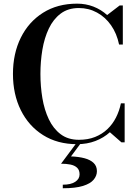

<svg xmlns="http://www.w3.org/2000/svg" viewBox="-20 -780 761 1052"><path d="M402.5 10Q295 10 216 -39.8Q137 -89.5 94 -176.5Q51 -263.5 51 -375Q51 -486.5 94 -573.5Q137 -660.5 216 -710.2Q295 -760 402.5 -760Q450 -760 492 -743.8Q534 -727.5 567 -697.5L635.5 -750H653V-536H632.5Q620 -596.5 588.5 -641.5Q557 -686.5 511.5 -711.2Q466 -736 412.5 -736Q353 -736 312.5 -705.5Q272 -675 247.5 -623.5Q223 -572 212.2 -507.5Q201.5 -443 201.5 -375Q201.5 -307 212.2 -242.5Q223 -178 247.5 -126.5Q272 -75 312.5 -44.5Q353 -14 412.5 -14Q462 -14 500.8 -29.5Q539.5 -45 568.2 -72.2Q597 -99.5 615.5 -136Q634 -172.5 642.5 -214H663V0H645.5L582 -55.5Q548.5 -25 502.8 -7.5Q457 10 402.5 10ZM324 251.5V232Q368.5 232 392.2 216.2Q416 200.5 416 175.5Q416 151.5 402.2 138.8Q388.5 126 365.5 121.5Q342.5 117 314.5 117L402 -0.5H426.5L369 77Q411 78.5 443 87Q475 95.5 493 112.8Q511 130 511 158Q511 183 493.2 204.5Q475.5 226 434.5 238.8Q393.5 251.5 324 251.5Z"/></svg>

Font: Bodoni Moda 11pt SemiBold
Style: Regular
Weight: 600
Designer: Owen Earl
Foundry: indestructible type
Version: Version 2.004